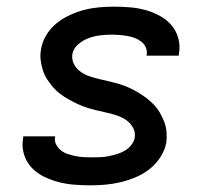

<svg xmlns="http://www.w3.org/2000/svg" viewBox="-20 -548 640 576"><path d="M251 8Q226 8 202 6Q178 4 155 -2Q132 -8 111 -18.5Q90 -29 74.5 -45.5Q59 -62 52 -85Q45 -108 49 -132L50 -139H146L145 -137Q143 -124 149 -113.5Q155 -103 164 -96Q173 -89 184.5 -85.5Q196 -82 208 -79.5Q220 -77 232.5 -76.5Q245 -76 258 -76Q270 -76 282 -76.5Q294 -77 306 -79.5Q318 -82 330 -85.5Q342 -89 353.5 -95.5Q365 -102 373.5 -112.5Q382 -123 384 -135Q387 -151 379 -165Q371 -179 359 -187.5Q347 -196 332.5 -201Q318 -206 302.5 -209.5Q287 -213 272 -216.5Q257 -220 242.5 -224.5Q228 -229 214 -235.5Q200 -242 186.5 -249.5Q173 -257 161 -266Q149 -275 139.5 -286Q130 -297 121.5 -310Q113 -323 108.5 -337.5Q104 -352 102 -367.5Q100 -383 103 -399Q106 -421 118.5 -442Q131 -463 149.5 -478Q168 -493 190 -503Q212 -513 233.5 -518.5Q255 -524 277.5 -526Q300 -528 322 -528Q347 -528 370.5 -526Q394 -524 416 -518Q438 -512 458.5 -501Q479 -490 493.5 -473.5Q508 -457 514.5 -434.5Q521 -412 517 -388L516 -381H420V-384Q422 -395 417.5 -405.5Q413 -416 404 -423Q395 -430 384.5 -434Q374 -438 362.5 -440Q351 -442 339 -443Q327 -444 315 -444Q298 -444 281 -442Q264 -440 247 -434Q230 -428 215 -415.5Q200 -403 197 -385Q195 -369 202 -355.5Q209 -342 221.5 -333Q234 -324 249 -319Q264 -314 279 -310.5Q294 -307 309 -303.5Q324 -300 339 -295.5Q354 -291 368 -284.5Q382 -278 394.5 -270.5Q407 -263 419 -254Q431 -245 441.5 -234Q452 -223 459.5 -210Q467 -197 472.5 -183Q478 -169 479.5 -153Q481 -137 479 -121Q475 -98 461.5 -77Q448 -56 429 -41Q410 -26 387.5 -16.5Q365 -7 342 -1.5Q319 4 296 6Q273 8 251 8Z"/></svg>

Font: Iosevka Aile Medium
Style: Italic
Weight: 500
Italic angle: -9°
Designer: Belleve Invis
Foundry: Belleve Invis
Version: Version 31.1.0; ttfautohint (v1.8.4)